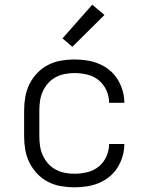

<svg xmlns="http://www.w3.org/2000/svg" viewBox="-20 -792 640 820"><path d="M298 8Q269 8 240 3Q211 -2 185 -15.5Q159 -29 139 -50Q119 -71 106 -97Q93 -123 88 -152Q83 -181 83 -210V-320Q83 -349 88 -378Q93 -407 106 -433Q119 -459 139 -480Q159 -501 185 -514.5Q211 -528 240 -533Q269 -538 298 -538Q324 -538 350.5 -534Q377 -530 401.5 -520Q426 -510 447 -493Q468 -476 482 -453.5Q496 -431 503.5 -405.5Q511 -380 511 -353Q511 -353 511 -353Q511 -353 511 -353H446Q446 -353 446 -353Q446 -353 446 -353Q446 -380 434.5 -406Q423 -432 401.5 -449.5Q380 -467 352.5 -473.5Q325 -480 298 -480Q277 -480 256.5 -476Q236 -472 217.5 -462Q199 -452 185 -436Q171 -420 162.5 -401Q154 -382 151 -361.5Q148 -341 148 -320V-210Q148 -189 151 -168.5Q154 -148 162.5 -129Q171 -110 185 -94Q199 -78 217.5 -68Q236 -58 256.5 -54Q277 -50 298 -50Q325 -50 352.5 -56.5Q380 -63 401.5 -80.5Q423 -98 434.5 -124Q446 -150 446 -177Q446 -177 446 -177Q446 -177 446 -177H511Q511 -177 511 -177Q511 -177 511 -177Q511 -150 503.5 -124.5Q496 -99 482 -76.5Q468 -54 447 -37Q426 -20 401.5 -10Q377 0 350.5 4Q324 8 298 8ZM289 -592 247 -628 374 -772 426 -728Z"/></svg>

Font: Iosevka Curly Light Extended
Style: Regular
Weight: 300
Width: 7
Monospace: yes
Designer: Belleve Invis
Foundry: Belleve Invis
Version: Version 11.1.0; ttfautohint (v1.8.3)